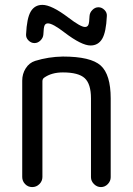

<svg xmlns="http://www.w3.org/2000/svg" viewBox="-20 -760 540 780"><path d="M70.3 -41V-432.6Q70.3 -460 84.5 -482.4Q98.6 -504.9 123 -512.7Q176.8 -529.3 235.4 -530.3Q348.6 -530.3 389.2 -493.7Q429.7 -457 429.7 -360.4V-40Q429.7 -24.4 418 -12.2Q406.2 0 390.1 0Q374 0 361.8 -12.2Q349.6 -24.4 349.6 -40V-360.4Q349.6 -418.9 324.2 -442.4Q298.8 -465.8 235.4 -465.8Q189.5 -465.8 159.2 -444.3Q152.3 -439.5 152.3 -429.7V-41Q152.3 -24.4 140.1 -12.2Q127.9 0 110.8 0Q93.8 0 82 -12.2Q70.3 -24.4 70.3 -41ZM343.8 -695.3Q344.7 -709 355.5 -719.7Q366.2 -730.5 379.9 -730.5Q393.6 -730.5 404.3 -719.7Q415 -709 414.1 -695.3Q411.1 -628.9 395 -602.1Q378.9 -575.2 347.7 -575.2Q311.5 -575.2 242.2 -627.9Q194.3 -665 174.8 -665Q165 -665 161.1 -656.7Q157.2 -648.4 156.2 -620.1Q155.3 -606.4 144.5 -595.7Q133.8 -585 120.1 -585Q106.4 -585 95.7 -595.7Q85 -606.4 85.9 -620.1Q88.9 -686.5 105 -713.4Q121.1 -740.2 152.3 -740.2Q189.5 -740.2 257.8 -688.5Q307.6 -650.4 325.2 -650.4Q335 -650.4 338.9 -658.7Q342.8 -667 343.8 -695.3Z"/></svg>

Font: Rounded Mgen+ 1mn regular
Style: Regular
Weight: 400
Designer: [Source Han Sans]
Ryoko NISHIZUKA  (kana & ideographs); Paul D. Hunt (Latin, Greek & Cyrillic); Wenlong ZHANG  (bopomofo
Version: Version 1.059.20150602